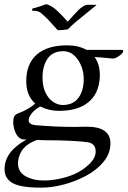

<svg xmlns="http://www.w3.org/2000/svg" viewBox="-20 -694 588 885"><path d="M194 -674Q201 -674 216 -665.5Q231 -657 246 -642Q263 -626 272 -616Q281 -606 289 -597Q292 -593 295 -597Q325 -631 341.5 -647.5Q358 -664 376 -671Q378 -672 383.5 -672Q389 -672 396 -672Q405 -672 414.5 -672Q424 -672 425 -671Q412 -660 387 -640Q362 -620 336 -598.5Q310 -577 293 -559Q283 -557 272 -556Q261 -555 253 -555Q245 -555 245 -556L205 -600Q192 -614 180.5 -624Q169 -634 165 -637Q158 -642 146 -643.5Q134 -645 127 -645L130 -655Q140 -657 158 -662.5Q176 -668 187 -673Q189 -674 194 -674ZM170 171Q76 171 38.5 150Q1 129 1 86Q1 4 103 -51Q100 -51 97.5 -51Q95 -51 92 -51Q65 -51 50 -86Q41 -110 41 -133Q41 -161 58 -169Q87 -180 108 -192Q129 -204 142 -217Q101 -253 101 -320Q101 -400 149.5 -442.5Q198 -485 289 -485Q342 -485 379 -464H540Q548 -464 548 -458Q548 -450 530 -437Q513 -424 501 -424Q496 -424 474 -426.5Q452 -429 416 -431Q443 -394 440 -336Q435 -261 386.5 -222Q338 -183 252 -183Q229 -183 207.5 -188Q186 -193 166 -203Q147 -194 130 -176Q112 -155 112 -140Q112 -120 145 -117Q190 -113 235 -111Q280 -109 325 -109Q339 -109 352.5 -109.5Q366 -110 380 -110Q489 -110 489 -33Q489 13 458 51Q427 89 378 115.5Q329 142 274 156.5Q219 171 170 171ZM269 -210Q317 -210 341.5 -243Q366 -276 366 -330Q366 -361 354.5 -390Q343 -419 322 -438.5Q301 -458 272 -458Q223 -458 199.5 -424Q176 -390 176 -337Q176 -295 190 -266.5Q204 -238 225.5 -224Q247 -210 269 -210ZM182 138Q215 138 252 130.5Q289 123 322 109Q361 92 391 63Q421 34 421 5Q421 -32 386 -38Q338 -45 246 -47Q219 -47 195.5 -47.5Q172 -48 151 -49Q69 -21 63 54Q61 97 96.5 117.5Q132 138 182 138Z"/></svg>

Font: Luxurious Roman
Style: Regular
Weight: 400
Designer: Robert E. Leuschke
Foundry: Robert E. Leuschke
Version: Version 1.010; ttfautohint (v1.8.3)